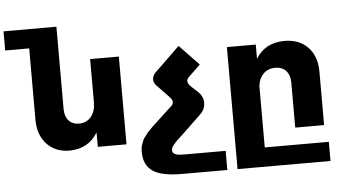

<svg xmlns="http://www.w3.org/2000/svg" viewBox="-117 -862 2084 1179"><g transform="rotate(-5 925.0 -273.0)"><path d="M458 -541H635V0H458V-89Q402 6 284 8Q197 8 144 -48.5Q91 -105 91 -199V-639H-57V-757H269V-250Q269 -204 292.5 -178Q316 -152 357 -152Q404 -153 431 -186.5Q458 -220 458 -274Z M1238 93H994Q965 93 949.5 91.5Q934 90 922 82.5Q910 75 910 60Q910 52 914.5 43Q919 34 928.5 23Q938 12 946 4Q954 -4 968 -16.5Q982 -29 988 -35L1100 -142Q1130 -169 1132 -208.5Q1134 -248 1104 -279L1058 -321Q1026 -354 1053 -379L1126 -449L1006 -574L850 -423Q830 -400 832.5 -378.5Q835 -357 852 -341L924 -266Q955 -235 929 -210L850 -137Q846 -133 827.5 -116Q809 -99 805 -95Q801 -91 786 -76Q771 -61 767.5 -55.5Q764 -50 753.5 -37Q743 -24 740 -15.5Q737 -7 732 5.5Q727 18 725.5 30Q724 42 724 55Q724 136 779.5 174Q835 212 966 211H1238Z M1479 93H1874V211H1301V-541H1479V-453Q1536 -548 1657 -548Q1747 -548 1800.5 -492Q1854 -436 1854 -341V-12H1676V-290Q1676 -336 1651.5 -362.5Q1627 -389 1584 -389Q1540 -388 1512 -360Q1484 -332 1479 -286Z"/></g></svg>

Font: Montserrat arm
Style: Bold
Weight: 700
Designer: Julieta Ulanovsky
Foundry: Julieta Ulanovsky
Version: Version 6.000;PS 006.000;hotconv 1.0.88;makeotf.lib2.5.64775